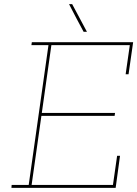

<svg xmlns="http://www.w3.org/2000/svg" viewBox="-20 -903 660 923"><path d="M36 -14 35 0H536L557 -154H543L523 -14H132L179 -346H531L533 -360H181L227 -686H604L584 -546H598L620 -700H133L131 -686H213L118 -14ZM327 -883H312Q329 -850 346.5 -816.5Q364 -783 382 -750H398Q380 -783 362.5 -816.5Q345 -850 327 -883Z"/></svg>

Font: Josefin Slab Thin
Style: Italic
Weight: 100
Italic angle: -12°
Designer: Santiago Orozco
Foundry: Typemade
Version: Version 2.000